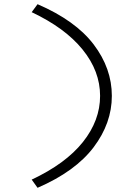

<svg xmlns="http://www.w3.org/2000/svg" viewBox="-20 -715 642 915"><path d="M159 180 131 141Q293 65 375 -38Q457 -141 457 -258Q457 -376 373.5 -479Q290 -582 131 -657L159 -695Q340 -617 426.5 -503Q513 -389 513 -258Q513 -128 426 -13Q339 102 159 180Z"/></svg>

Font: Lexend Tera ExtraLight
Style: Regular
Weight: 250
Designer: Bonnie Shaver-Troup, Thomas Jockin
Foundry: Lexend
Version: Version 1.007